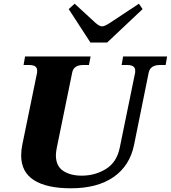

<svg xmlns="http://www.w3.org/2000/svg" viewBox="-20 -1004 920 1034"><path d="M350 -955 382 -984 493 -882Q515 -862 530 -862Q544 -862 574 -882L728 -984L748 -955L557 -775H467ZM94 -167Q94 -194 100 -224L180 -614V-625Q180 -654 136 -654H107L115 -700H468L459 -654H429Q377 -654 369 -614L286 -209Q281 -184 281 -168Q281 -110 320 -84Q359 -58 420 -58Q492 -58 550.5 -94Q609 -130 625 -209L708 -614V-625Q708 -654 664 -654H635L643 -700H880L872 -654H842Q790 -654 781 -614L702 -224Q679 -111 591.5 -50.5Q504 10 362 10Q231 10 162.5 -34Q94 -78 94 -167Z"/></svg>

Font: Taviraj ExtraBold
Style: Italic
Weight: 800
Italic angle: -12°
Designer: Katatrad Team
Foundry: CadsonDemak
Version: Version 1.001